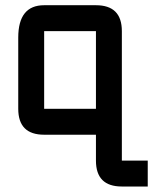

<svg xmlns="http://www.w3.org/2000/svg" viewBox="-20 -508 626 724"><path d="M537.1 195.3H439.5Q341.8 195.3 341.8 97.7V0H146.5Q48.8 0 48.8 -97.7V-366.2Q48.8 -488.3 146.5 -488.3H341.8Q439.5 -488.3 439.5 -390.6V97.7H537.1ZM146.5 -97.7H341.8V-390.6H146.5Z"/></svg>

Font: BabelStone Runic Dotted
Style: Regular
Weight: 400
Designer: Andrew West
Foundry: BabelStone
Version: Version 3.003 March 14, 2022